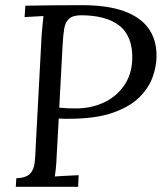

<svg xmlns="http://www.w3.org/2000/svg" viewBox="-20 -722 637 742"><path d="M297 -702Q394 -702 457.5 -679.5Q521 -657 553 -613.5Q585 -570 585 -506Q585 -467 570 -424.5Q555 -382 518 -345.5Q481 -309 415 -286Q349 -263 246 -263Q241 -263 229 -263Q217 -263 207 -264L199 -119Q198 -92 196 -72.5Q194 -53 192 -40Q208 -41 223 -42Q238 -43 253.5 -43.5Q269 -44 284 -45L282 0H41L43 -33Q81 -35 96 -50.5Q111 -66 114 -93.5Q117 -121 118 -156L141 -588Q143 -608 144.5 -626.5Q146 -645 148 -660Q130 -659 111.5 -658Q93 -657 75 -656L78 -700Q131 -701 185 -701.5Q239 -702 297 -702ZM293 -663Q262 -663 247 -649.5Q232 -636 228 -610.5Q224 -585 222 -549L209 -306Q228 -304 242 -303.5Q256 -303 274 -303Q331 -303 379.5 -325Q428 -347 458 -389Q488 -431 491 -489Q493 -536 480 -569.5Q467 -603 440.5 -623.5Q414 -644 376.5 -653.5Q339 -663 293 -663Z"/></svg>

Font: Lora
Style: Italic
Weight: 400
Italic angle: -3°
Designer: Olga Karpushina, Alexei Vanyashin (Cyrillic)
Foundry: Cyreal
Version: Version 3.008